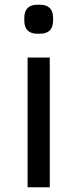

<svg xmlns="http://www.w3.org/2000/svg" viewBox="-20 -794 328 814"><path d="M97 -550H191V0H97ZM83 -707V-718Q83 -774 139 -774H149Q205 -774 205 -718V-707Q205 -651 149 -651H139Q83 -651 83 -707Z"/></svg>

Font: Krub Medium
Style: Regular
Weight: 500
Designer: Ekaluck Peanpanawate
Foundry: Cadson Demak Co.,Ltd.
Version: Version 1.000; ttfautohint (v1.6)